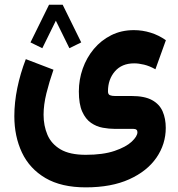

<svg xmlns="http://www.w3.org/2000/svg" viewBox="-20 -558 766 824"><path d="M328.6 -376 277.8 -351.1 219.7 -469.2 161.6 -351.1 110.8 -376 190.4 -537.6H249ZM348.1 246.1Q243.2 246.1 175 206.1Q106.9 166 74.2 96.7Q41.5 27.3 41.5 -59.6Q41.5 -117.7 54.2 -179.9Q66.9 -242.2 90.8 -304.2L209.5 -258.8Q191.4 -207 179.2 -157.7Q167 -108.4 167 -65.4Q167 -18.6 183.6 20.5Q200.2 59.6 239.7 83Q279.3 106.4 348.1 106.4Q422.4 106.4 471.7 89.6Q521 72.8 545.4 49.8Q569.8 26.9 569.8 9.3Q569.8 -4.9 552.2 -4.9H473.1Q448.2 -4.9 421.1 -9.8Q394 -14.6 370.6 -30.8Q347.2 -46.9 332.8 -79.1Q318.4 -111.3 318.4 -165.5Q318.4 -216.3 335 -263.4Q351.6 -310.5 382.6 -347.7Q413.6 -384.8 457 -406.7Q500.5 -428.7 554.7 -428.7Q591.3 -428.7 626.7 -417.7Q662.1 -406.7 691.9 -385.3L647 -260.7Q621.6 -274.9 598.4 -280.5Q575.2 -286.1 555.7 -286.1Q502.9 -286.1 473.1 -251.7Q443.4 -217.3 443.4 -166Q443.4 -152.8 451.9 -149.4Q460.4 -146 473.1 -146H544.4Q600.6 -146 632.6 -128.4Q664.6 -110.8 678 -79.8Q691.4 -48.8 691.4 -9.3Q691.4 60.5 651.4 118.7Q611.3 176.8 534.7 211.4Q458 246.1 348.1 246.1Z"/></svg>

Font: Vazirmatn UI FD ExtraBold
Style: Regular
Weight: 800
Designer: Saber Rastikerdar
Foundry: Saber Rastikerdar
Version: Version 33.003